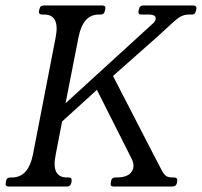

<svg xmlns="http://www.w3.org/2000/svg" viewBox="-34 -680 736 700"><path d="M-2 0Q-16 0 -13 -13L-12 -20Q-10 -33 4 -33H10Q69 -33 86 -116L169 -544Q185 -627 127 -627H120Q106 -627 108 -640L110 -647Q112 -660 126 -660H339Q352 -660 350 -647L348 -640Q346 -627 333 -627H326Q268 -627 252 -543L200 -278H177L523 -594Q535 -604 533.5 -615.5Q532 -627 508 -627H480Q469 -627 471 -640L473 -647Q475 -660 488 -660H670Q684 -660 682 -647L680 -640Q678 -627 666 -627H656Q638 -627 624.5 -619.5Q611 -612 593 -595Q575 -578 543 -549L378 -403L526 -116Q546 -77 555.5 -59.5Q565 -42 573 -37.5Q581 -33 596 -33H601Q614 -33 612 -20L611 -13Q608 0 595 0H380Q367 0 370 -13L371 -20Q373 -33 386 -33H391Q432 -33 446 -54Q460 -75 445 -103L311 -369L333 -365L177 -223L198 -266L169 -116Q152 -33 210 -33H216Q229 -33 227 -20L226 -13Q223 0 210 0Z"/></svg>

Font: Young Serif Light
Style: Italic
Weight: 300
Italic angle: -10.979°
Designer: Bastien Sozeau
Foundry: NBR — Bastien Sozeau
Version: Version 5.001